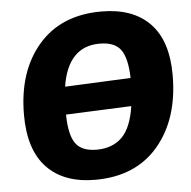

<svg xmlns="http://www.w3.org/2000/svg" viewBox="-49 -704 763 765"><g transform="rotate(-5 332.0 -322.0)"><path d="M384 -655Q509 -655 577 -585.5Q645 -516 645 -378Q645 -203 554.5 -96Q464 11 302 11Q177 11 109 -60Q41 -131 41 -271Q41 -444 131.5 -549.5Q222 -655 384 -655ZM366 -528Q239 -528 214 -369L477 -381Q475 -460 450.5 -494Q426 -528 366 -528ZM318 -108Q380 -108 418.5 -145Q457 -182 470 -269L208 -258Q209 -177 233.5 -142.5Q258 -108 318 -108Z"/></g></svg>

Font: Alegreya Sans ExtraBold
Style: Italic
Weight: 800
Italic angle: -7°
Designer: Juan Pablo del Peral
Foundry: Huerta Tipografica
Version: Version 2.007